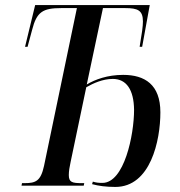

<svg xmlns="http://www.w3.org/2000/svg" viewBox="-20 -734 712 759"><path d="M436 5C575 5 614 -178 614 -290C614 -400 552 -438 467 -438C405 -438 356 -420 323 -400L387 -702H475C525 -702 545 -693 545 -649C545 -630 541 -602 532 -549H542L572 -714H119L79 -549H89L107 -616C125 -687 149 -702 222 -702H284L154 -78C141 -18 121 -10 77 -10H67L65 0H311L313 -10H304C266 -10 252 -13 252 -42C252 -57 255 -75 259 -93L321 -389C349 -405 386 -422 426 -422C480 -422 509 -379 510 -300C510 -200 471 -11 385 -11C369 -11 360 -12 347 -16L344 -6C370 1 399 5 436 5Z"/></svg>

Font: Noto Serif Display ExtraCondensed Medium
Style: Italic
Weight: 500
Width: 2
Italic angle: -12°
Designer: Monotype Design Team
Foundry: Monotype Imaging Inc.
Version: Version 2.009